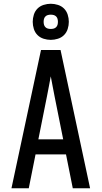

<svg xmlns="http://www.w3.org/2000/svg" viewBox="-20 -1001 540 1021"><path d="M41 0 198 -735H302L459 0H367L331 -180H169L133 0ZM316 -260 270 -490Q265 -516 260 -542Q255 -568 250 -595Q245 -568 240 -542Q235 -516 230 -490L184 -260ZM250 -789Q231 -789 212 -795Q193 -801 179.5 -814.5Q166 -828 160 -847Q154 -866 154 -885Q154 -904 160 -923Q166 -942 179.5 -955.5Q193 -969 212 -975Q231 -981 250 -981Q269 -981 288 -975Q307 -969 320.5 -955.5Q334 -942 340 -923Q346 -904 346 -885Q346 -866 340 -847Q334 -828 320.5 -814.5Q307 -801 288 -795Q269 -789 250 -789ZM250 -847Q258 -847 265.5 -849Q273 -851 278.5 -856.5Q284 -862 286 -869.5Q288 -877 288 -885Q288 -893 286 -900.5Q284 -908 278.5 -913.5Q273 -919 265.5 -921Q258 -923 250 -923Q242 -923 234.5 -921Q227 -919 221.5 -913.5Q216 -908 214 -900.5Q212 -893 212 -885Q212 -877 214 -869.5Q216 -862 221.5 -856.5Q227 -851 234.5 -849Q242 -847 250 -847Z"/></svg>

Font: Iosevka SS10 Medium
Style: Regular
Weight: 500
Monospace: yes
Designer: Belleve Invis
Foundry: Belleve Invis
Version: Version 28.0.6; ttfautohint (v1.8.4)